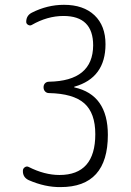

<svg xmlns="http://www.w3.org/2000/svg" viewBox="-20 -760 540 790"><path d="M98.6 -18.6Q73.2 -30.3 74.2 -57.6Q74.2 -66.4 82 -71.8Q89.8 -77.1 97.7 -73.2Q163.1 -40 224.6 -40Q372.1 -40 372.1 -208Q372.1 -294.9 326.7 -335Q281.2 -375 181.6 -377Q171.9 -377 165.5 -383.8Q159.2 -390.6 159.2 -400.9Q159.2 -411.1 165.5 -417.5Q171.9 -423.8 181.6 -423.8Q362.3 -426.8 363.3 -573.2Q363.3 -694.3 241.2 -694.3Q174.8 -694.3 110.4 -657.2Q103.5 -653.3 95.7 -657.7Q87.9 -662.1 87.9 -669.9Q87.9 -696.3 111.3 -708Q174.8 -740.2 243.2 -740.2Q323.2 -740.2 368.7 -697.3Q414.1 -654.3 414.1 -578.1Q414.1 -439.5 286.1 -403.3Q285.2 -403.3 285.2 -402.3Q285.2 -400.4 286.1 -400.4Q423.8 -370.1 423.8 -205.1Q423.8 9.8 229.5 9.8Q166 10.7 98.6 -18.6Z"/></svg>

Font: Rounded Mgen+ 2m light
Style: Regular
Weight: 200
Designer: [Source Han Sans]
Ryoko NISHIZUKA  (kana & ideographs); Paul D. Hunt (Latin, Greek & Cyrillic); Wenlong ZHANG  (bopomofo
Version: Version 1.059.20150602